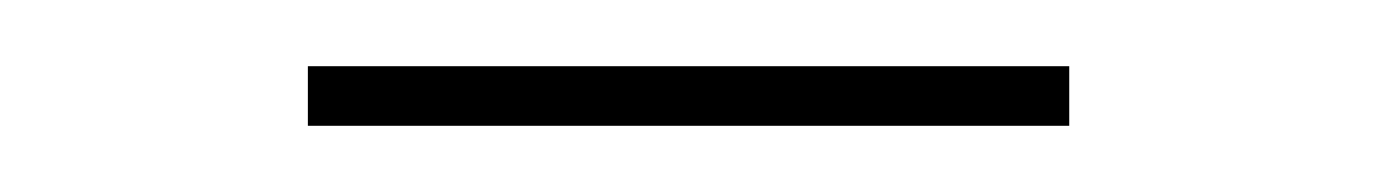

<svg xmlns="http://www.w3.org/2000/svg" viewBox="-20 -332 415 58"><path d="M73 -294V-312H303V-294Z"/></svg>

Font: Smooch Sans Thin
Style: Regular
Weight: 100
Designer: Robert E. Leuschke
Foundry: Robert E. Leuschke
Version: Version 1.010